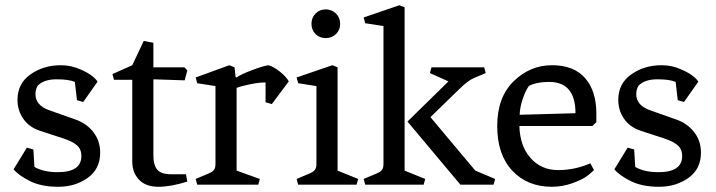

<svg xmlns="http://www.w3.org/2000/svg" viewBox="-20 -708 2744 736"><path d="M267 -394Q244 -404 196.5 -404Q149 -404 125 -380Q116 -366 116 -347Q116 -305 167 -286L269 -250Q312 -235 338 -201.5Q364 -168 364 -123Q364 -60 316 -26Q268 8 203.5 8Q139 8 95.5 -13.5Q52 -35 32 -59L83 -142L108 -135L112 -68Q147 -48 201 -48Q292 -48 292 -110Q292 -135 276 -150Q260 -165 224 -177L132 -207Q91 -221 69 -253Q47 -285 47 -325Q47 -388 97 -423Q147 -458 213 -458Q253 -458 288 -442Q337 -421 354 -395L299 -317L275 -324Z M487 -89V-402H417L411 -424L487 -458L531 -551L568 -544V-450H687L698 -438L688 -400L568 -404V-112Q568 -75 583 -57.5Q598 -40 636 -40H693L698 -12Q635 8 587 8Q539 8 513 -19Q487 -46 487 -89Z M998 -392Q972 -392 936.5 -384.5Q901 -377 887 -371V-54L976 -22L970 0H736L730 -22L775 -41Q793 -48 799.5 -56Q806 -64 806 -79V-378L736 -389L730 -411L859 -458L879 -450L883 -413L887 -411Q901 -422 944.5 -438.5Q988 -455 1009 -458Q1030 -452 1054 -432.5Q1078 -413 1087 -396L1022 -309L998 -316Z M1193 -79V-378L1123 -389L1117 -411L1254 -458L1274 -450V-54L1353 -22L1347 0H1123L1117 -22L1162 -41Q1180 -48 1186.5 -56Q1193 -64 1193 -79ZM1228.5 -562Q1205 -562 1189.5 -577.5Q1174 -593 1174 -616.5Q1174 -640 1189.5 -656Q1205 -672 1228.5 -672Q1252 -672 1268 -656Q1284 -640 1284 -616.5Q1284 -593 1268 -577.5Q1252 -562 1228.5 -562Z M1745 0 1542 -242 1699 -396 1628 -428 1634 -450H1836L1842 -428L1797 -409Q1773 -399 1737 -363L1630 -259L1802 -54L1878 -22L1872 0ZM1450 -79V-608L1380 -619L1374 -641L1511 -688L1531 -680V-54L1610 -22L1604 0H1380L1374 -22L1419 -41Q1437 -48 1443.5 -56Q1450 -64 1450 -79Z M2266 -273V-240L2251 -225H1971Q1973 -148 2014 -102Q2055 -56 2119.5 -56Q2184 -56 2243 -82L2257 -56Q2245 -44 2228 -31.5Q2211 -19 2173.5 -5.5Q2136 8 2095 8Q2002 8 1944 -53.5Q1886 -115 1886 -225Q1886 -335 1949 -396.5Q2012 -458 2096 -458Q2180 -458 2223 -408.5Q2266 -359 2266 -273ZM2085 -394Q2038 -394 2008 -379Q1996 -364 1984.5 -331Q1973 -298 1972 -268L2186 -274Q2186 -394 2085 -394Z M2570 -394Q2547 -404 2499.5 -404Q2452 -404 2428 -380Q2419 -366 2419 -347Q2419 -305 2470 -286L2572 -250Q2615 -235 2641 -201.5Q2667 -168 2667 -123Q2667 -60 2619 -26Q2571 8 2506.5 8Q2442 8 2398.5 -13.5Q2355 -35 2335 -59L2386 -142L2411 -135L2415 -68Q2450 -48 2504 -48Q2595 -48 2595 -110Q2595 -135 2579 -150Q2563 -165 2527 -177L2435 -207Q2394 -221 2372 -253Q2350 -285 2350 -325Q2350 -388 2400 -423Q2450 -458 2516 -458Q2556 -458 2591 -442Q2640 -421 2657 -395L2602 -317L2578 -324Z"/></svg>

Font: Fenix
Style: Regular
Weight: 400
Designer: Fernando Diaz
Foundry: Fernando Diaz
Version: 004.301